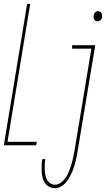

<svg xmlns="http://www.w3.org/2000/svg" viewBox="-23 -755 551 998"><path d="M-3 0 118 -735H134L16 -18H168L165 0ZM485 -644Q479 -644 474 -646.5Q469 -649 466.5 -654Q464 -659 463.5 -665Q463 -671 464 -676Q465 -684 471.5 -690.5Q478 -697 486 -697Q492 -697 497 -694Q502 -691 504.5 -686Q507 -681 507.5 -675Q508 -669 508 -664Q506 -656 499 -650Q492 -644 485 -644ZM263 223Q246 223 232 215.5Q218 208 210 195.5Q202 183 198 168Q194 153 193.5 137Q193 121 193.5 104.5Q194 88 197 72H213Q210 86 209.5 100Q209 114 209.5 127.5Q210 141 212.5 154Q215 167 221 178.5Q227 190 238 197.5Q249 205 263 205Q276 205 288 198Q300 191 309.5 180Q319 169 325.5 157Q332 145 337 132.5Q342 120 346 107.5Q350 95 353 82Q356 69 359 56Q362 43 364 30L452 -502H352V-520H472L380 33Q378 48 375 62Q372 76 368 90.5Q364 105 359.5 119Q355 133 348.5 146.5Q342 160 334 173.5Q326 187 315.5 198Q305 209 291 216Q277 223 263 223Z"/></svg>

Font: Iosevka SS18 Thin
Style: Italic
Weight: 100
Italic angle: -9°
Monospace: yes
Designer: Belleve Invis
Foundry: Belleve Invis
Version: Version 25.1.1; ttfautohint (v1.8.4)